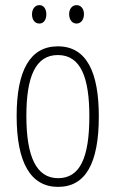

<svg xmlns="http://www.w3.org/2000/svg" viewBox="-20 -720 452 750"><path d="M105 -664C105 -643 116 -628 134 -628C150 -628 161 -642 161 -664C161 -686 150 -700 134 -700C116 -700 105 -684 105 -664ZM250 -665C250 -643 262 -628 279 -628C296 -628 308 -643 308 -665C308 -687 295 -700 279 -700C262 -700 250 -685 250 -665ZM366 -265C366 -437 319 -539 206 -539C97 -539 45 -444 45 -267C45 -84 100 10 207 10C314 10 366 -82 366 -265ZM83 -267C83 -421 119 -505 206 -505C296 -505 329 -416 329 -266C329 -101 291 -24 207 -24C122 -24 83 -108 83 -267Z"/></svg>

Font: Noto Sans Thai ExtCond ExtLt
Style: Regular
Weight: 200
Width: 2
Designer: Monotype Design Team
Foundry: Monotype Imaging Inc.
Version: Version 2.002